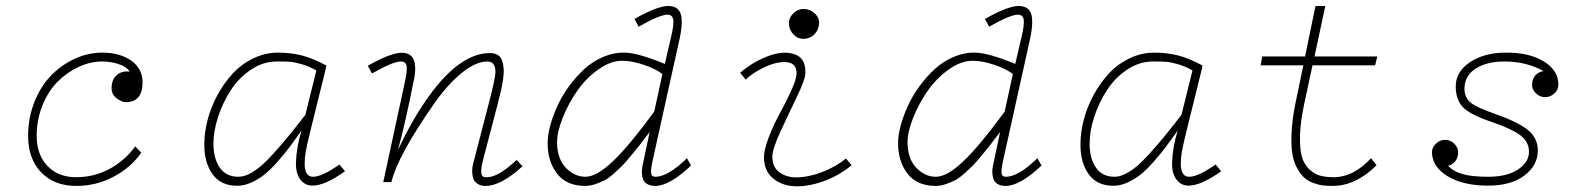

<svg xmlns="http://www.w3.org/2000/svg" viewBox="-20 -623 5436 657"><path d="M463.4 -100.6Q428.2 -49.8 368.7 -18.3Q309.1 13.2 241.2 13.2Q166 13.2 121.1 -33Q76.2 -79.1 76.2 -158.2Q76.2 -218.8 97.2 -272.5Q118.2 -326.2 153.3 -363Q188.5 -399.9 234.6 -421.4Q280.8 -442.9 330.1 -442.9Q390.1 -442.9 429 -415.5Q467.8 -388.2 467.8 -341.3Q467.8 -274.4 411.6 -273.4Q397.5 -272.9 379.4 -286.4Q361.3 -299.8 361.8 -322.3Q362.3 -351.6 380.1 -366.5Q397.9 -381.3 423.8 -377.9Q414.6 -394 387 -403.3Q359.4 -412.6 330.1 -412.6Q289.1 -412.6 249 -394Q209 -375.5 177 -343.3Q145 -311 125.2 -262.2Q105.5 -213.4 105.5 -157.2Q106 -92.8 142.8 -54.7Q179.7 -16.6 240.2 -16.6Q302.2 -16.6 354.7 -44.9Q407.2 -73.2 442.9 -122.1Z M1043 -178.7Q1029.8 -124.5 1026.1 -103.8Q1022.5 -83 1022.5 -62.5Q1022.5 -18.1 1051.3 -18.1Q1082 -18.1 1141.6 -60.1L1160.6 -37.1Q1092.3 12.2 1048.8 12.2Q1023.4 12.2 1007.6 -8.8Q991.7 -29.8 992.7 -67.4Q994.6 -120.6 1011.7 -176.3Q987.3 -141.6 970.2 -118.9Q953.1 -96.2 929 -68.8Q904.8 -41.5 884.5 -25.4Q864.3 -9.3 839.8 1.7Q815.4 12.7 791.5 12.7Q735.8 12.7 707.3 -26.9Q678.7 -66.4 679.2 -129.4Q679.2 -169.9 690.4 -213.1Q701.7 -256.3 723.9 -297.4Q746.1 -338.4 775.9 -370.8Q805.7 -403.3 846.4 -423.1Q887.2 -442.9 931.6 -442.9Q974.1 -442.9 1011.7 -433.6Q1049.3 -424.3 1096.7 -398.9L1094.7 -387.7ZM1062.5 -381.8Q1037.1 -396.5 1011.7 -403.6Q986.3 -410.6 972.4 -411.6Q958.5 -412.6 934.1 -412.6Q929.2 -412.6 926.8 -412.6Q880.9 -412.6 839.4 -385Q797.9 -357.4 770.3 -315.2Q742.7 -272.9 726.6 -223.9Q710.4 -174.8 710.4 -130.9Q710.4 -81.1 731.9 -49.6Q753.4 -18.1 795.9 -18.1Q813 -18.1 832.5 -27.8Q852.1 -37.6 870.8 -53.2Q889.6 -68.8 916 -97.9Q942.4 -127 965.8 -155.5Q989.3 -184.1 1024.9 -230Z M1768.1 -54.2Q1694.3 13.2 1642.1 13.2Q1624.5 13.2 1613.5 5.6Q1602.5 -2 1599.1 -13.7Q1595.7 -25.4 1595.7 -37.4Q1595.7 -49.3 1598.6 -61L1655.3 -279.8Q1674.3 -353 1675.3 -374.5Q1676.3 -412.6 1647.9 -412.6Q1606.9 -412.1 1559.3 -373Q1511.7 -334 1466.3 -269.5Q1340.8 -89.8 1319.3 0H1291.5L1365.7 -343.8Q1369.1 -360.4 1370.6 -370.1Q1372.1 -379.9 1371.8 -391.4Q1371.6 -402.8 1366 -408Q1360.4 -413.1 1350.1 -412.6Q1322.3 -411.1 1252.9 -371.6L1238.3 -397.9Q1313.5 -440.4 1351.6 -442.4Q1388.2 -443.4 1397 -415Q1405.8 -386.7 1394 -338.9Q1368.7 -209.5 1341.8 -109.4Q1389.2 -211.9 1445.8 -291.5Q1553.7 -441.4 1656.2 -441.4Q1672.4 -441.4 1682.9 -435.1Q1693.4 -428.7 1697.8 -416.3Q1702.1 -403.8 1703.4 -389.2Q1704.6 -374.5 1701.7 -353.5Q1698.7 -332.5 1694.6 -314.2Q1690.4 -295.9 1684.1 -271L1634.8 -83Q1627 -53.7 1626.7 -38.8Q1626.5 -23.9 1631.3 -20Q1636.2 -16.1 1647 -16.6Q1686 -17.1 1747.6 -75.7Z M2330.6 -81.5 2344.7 -56.6Q2271.5 12.7 2222.7 13.2Q2204.6 13.2 2193.6 6.1Q2182.6 -1 2179.4 -12.7Q2176.3 -24.4 2176.3 -35.4Q2176.3 -46.4 2179.2 -58.6L2203.1 -171.4Q2181.2 -142.6 2170.2 -128.4Q2159.2 -114.3 2139.6 -90.6Q2120.1 -66.9 2108.4 -55.2Q2096.7 -43.5 2078.9 -27.8Q2061 -12.2 2046.9 -5.1Q2032.7 2 2015.6 7.6Q1998.5 13.2 1981.4 13.2Q1917.5 12.7 1885.5 -29.8Q1853.5 -72.3 1854 -134.3Q1854 -160.2 1862.8 -193.1Q1871.6 -226.1 1887.5 -260.7Q1903.3 -295.4 1927.5 -328.4Q1951.7 -361.3 1980 -387.2Q2008.3 -413.1 2044.4 -428.5Q2080.6 -443.8 2118.2 -442.9Q2164.1 -441.9 2254.9 -404.3L2275.9 -494.6Q2287.1 -540.5 2283.4 -557.1Q2279.8 -573.7 2262.7 -572.8Q2234.9 -571.3 2165.5 -531.7L2150.9 -558.1Q2226.1 -600.6 2263.7 -602.5Q2297.4 -603.5 2307.9 -579.1Q2318.4 -554.7 2306.6 -495.1L2215.3 -83Q2206.5 -44.9 2207.8 -31.5Q2209 -18.1 2222.7 -18.1Q2265.6 -18.1 2330.6 -81.5ZM2246.6 -369.6Q2225.6 -386.7 2184.8 -400.6Q2144 -414.6 2111.8 -415Q2070.8 -416 2028.3 -386Q1985.8 -356 1955.3 -312.3Q1924.8 -268.6 1905.5 -220Q1886.2 -171.4 1886.2 -135.7Q1886.7 -79.6 1916.3 -48.8Q1945.8 -18.1 1983.4 -18.1Q2021 -18.1 2076.4 -70.3Q2131.8 -122.6 2218.8 -241.2Z M2731.4 -490.2Q2710.4 -489.3 2695.6 -504.6Q2680.7 -520 2679.7 -541Q2678.7 -561.5 2694.3 -577.1Q2710 -592.8 2731.4 -592.3Q2752.4 -591.8 2768.6 -576.4Q2784.7 -561 2782.7 -541Q2781.2 -520.5 2767.1 -505.9Q2752.9 -491.2 2731.4 -490.2ZM2512.7 -374Q2557.1 -412.1 2609.4 -431.4Q2661.6 -450.7 2700 -437Q2738.3 -423.3 2735.8 -370.6Q2734.9 -350.1 2706.8 -291.7Q2678.7 -233.4 2650.9 -173.3Q2623 -113.3 2623 -87.4Q2622.6 -50.3 2648.7 -32.2Q2674.8 -14.2 2713.1 -16.1Q2751.5 -18.1 2795.7 -35.2Q2839.8 -52.2 2875 -80.6L2894 -57.6Q2850.6 -21.5 2797.6 -2.7Q2744.6 16.1 2700.2 14.4Q2655.8 12.7 2625.2 -12.7Q2594.7 -38.1 2594.2 -84Q2594.2 -110.8 2610.8 -153.8Q2627.4 -196.8 2647.9 -234.1Q2668.5 -271.5 2686.3 -310.3Q2704.1 -349.1 2705.6 -368.2Q2708.5 -409.2 2666.5 -410.6Q2626 -411.6 2572.8 -380.9Q2547.4 -366.2 2531.7 -350.6Z M3529.8 -81.5 3543.9 -56.6Q3470.7 12.7 3421.9 13.2Q3403.8 13.2 3392.8 6.1Q3381.8 -1 3378.7 -12.7Q3375.5 -24.4 3375.5 -35.4Q3375.5 -46.4 3378.4 -58.6L3402.3 -171.4Q3380.4 -142.6 3369.4 -128.4Q3358.4 -114.3 3338.9 -90.6Q3319.3 -66.9 3307.6 -55.2Q3295.9 -43.5 3278.1 -27.8Q3260.3 -12.2 3246.1 -5.1Q3231.9 2 3214.8 7.6Q3197.8 13.2 3180.7 13.2Q3116.7 12.7 3084.7 -29.8Q3052.7 -72.3 3053.2 -134.3Q3053.2 -160.2 3062 -193.1Q3070.8 -226.1 3086.7 -260.7Q3102.5 -295.4 3126.7 -328.4Q3150.9 -361.3 3179.2 -387.2Q3207.5 -413.1 3243.7 -428.5Q3279.8 -443.8 3317.4 -442.9Q3363.3 -441.9 3454.1 -404.3L3475.1 -494.6Q3486.3 -540.5 3482.7 -557.1Q3479 -573.7 3461.9 -572.8Q3434.1 -571.3 3364.7 -531.7L3350.1 -558.1Q3425.3 -600.6 3462.9 -602.5Q3496.6 -603.5 3507.1 -579.1Q3517.6 -554.7 3505.9 -495.1L3414.6 -83Q3405.8 -44.9 3407 -31.5Q3408.2 -18.1 3421.9 -18.1Q3464.8 -18.1 3529.8 -81.5ZM3445.8 -369.6Q3424.8 -386.7 3384 -400.6Q3343.3 -414.6 3311 -415Q3270 -416 3227.5 -386Q3185.1 -356 3154.5 -312.3Q3124 -268.6 3104.7 -220Q3085.4 -171.4 3085.4 -135.7Q3085.9 -79.6 3115.5 -48.8Q3145 -18.1 3182.6 -18.1Q3220.2 -18.1 3275.6 -70.3Q3331.1 -122.6 3418 -241.2Z M4041 -178.7Q4027.8 -124.5 4024.2 -103.8Q4020.5 -83 4020.5 -62.5Q4020.5 -18.1 4049.3 -18.1Q4080.1 -18.1 4139.6 -60.1L4158.7 -37.1Q4090.3 12.2 4046.9 12.2Q4021.5 12.2 4005.6 -8.8Q3989.7 -29.8 3990.7 -67.4Q3992.7 -120.6 4009.8 -176.3Q3985.4 -141.6 3968.3 -118.9Q3951.2 -96.2 3927 -68.8Q3902.8 -41.5 3882.6 -25.4Q3862.3 -9.3 3837.9 1.7Q3813.5 12.7 3789.6 12.7Q3733.9 12.7 3705.3 -26.9Q3676.8 -66.4 3677.2 -129.4Q3677.2 -169.9 3688.5 -213.1Q3699.7 -256.3 3721.9 -297.4Q3744.1 -338.4 3773.9 -370.8Q3803.7 -403.3 3844.5 -423.1Q3885.3 -442.9 3929.7 -442.9Q3972.2 -442.9 4009.8 -433.6Q4047.4 -424.3 4094.7 -398.9L4092.8 -387.7ZM4060.5 -381.8Q4035.2 -396.5 4009.8 -403.6Q3984.4 -410.6 3970.5 -411.6Q3956.5 -412.6 3932.1 -412.6Q3927.2 -412.6 3924.8 -412.6Q3878.9 -412.6 3837.4 -385Q3795.9 -357.4 3768.3 -315.2Q3740.7 -272.9 3724.6 -223.9Q3708.5 -174.8 3708.5 -130.9Q3708.5 -81.1 3730 -49.6Q3751.5 -18.1 3793.9 -18.1Q3811 -18.1 3830.6 -27.8Q3850.1 -37.6 3868.9 -53.2Q3887.7 -68.8 3914.1 -97.9Q3940.4 -127 3963.9 -155.5Q3987.3 -184.1 4022.9 -230Z M4540.5 -16.6Q4610.8 -15.6 4671.4 -81.5L4690.4 -57.6Q4620.1 12.7 4540.5 13.2Q4522.9 13.2 4508.5 11.7Q4494.1 10.3 4475.6 3.7Q4457 -2.9 4443.8 -14.4Q4430.7 -25.9 4418.7 -47.4Q4406.7 -68.8 4402.1 -98.1Q4397.5 -127.4 4399.7 -171.6Q4401.9 -215.8 4413.1 -271L4439.9 -399.4H4293.5L4299.3 -429.7H4445.8L4481.4 -602.5H4515.1L4478 -429.7H4692.9L4685.5 -399.4H4471.2L4443.4 -270Q4429.7 -206.5 4428.5 -159.7Q4427.2 -112.8 4435.1 -86.2Q4442.9 -59.6 4460.4 -43.5Q4478 -27.3 4496.6 -22.2Q4515.1 -17.1 4540.5 -16.6Z M5072.8 -18.1Q5136.7 -18.1 5174.8 -43.2Q5212.9 -68.4 5211.9 -105.5Q5211.4 -139.6 5180.4 -161.6Q5149.4 -183.6 5085.9 -205.1Q5019 -227.5 4991.2 -251.2Q4963.4 -274.9 4961.4 -321.8Q4959 -376 5009.3 -409.7Q5059.6 -443.4 5134.3 -442.9Q5212.4 -443.4 5262.2 -413.1Q5312 -382.8 5312.5 -335Q5313 -315.4 5298.6 -303Q5284.2 -290.5 5267.6 -290.5Q5250 -290.5 5236.8 -302.7Q5223.6 -314.9 5222.7 -330.1Q5221.7 -347.7 5231.2 -361.8Q5240.7 -376 5261.7 -379.9Q5204.1 -411.6 5132.8 -412.6Q5071.8 -413.6 5032.2 -389.9Q4992.7 -366.2 4991.2 -321.8Q4990.7 -289.6 5012 -272.2Q5033.2 -254.9 5094.2 -233.9Q5176.3 -205.1 5209.7 -177Q5243.2 -148.9 5242.2 -105.5Q5241.2 -56.2 5195.8 -22Q5150.4 12.2 5071.8 12.2Q4986.8 12.2 4934.3 -19.5Q4881.8 -51.3 4879.9 -100.6Q4879.4 -118.2 4893.8 -131.6Q4908.2 -145 4924.8 -144.5Q4945.3 -144 4957.8 -129.9Q4970.2 -115.7 4969.7 -102.5Q4969.2 -82.5 4959 -70.3Q4948.7 -58.1 4935.1 -55.7Q4954.6 -35.2 4987.1 -26.6Q5019.5 -18.1 5072.8 -18.1Z"/></svg>

Font: Compagnon Light Italic
Style: Regular
Weight: 400
Italic angle: -12°
Designer: Valentin Papon
Foundry: Velvetyne Type Foundry
Version: Version 1.000;PS 001.000;hotconv 1.0.88;makeotf.lib2.5.64775